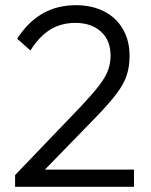

<svg xmlns="http://www.w3.org/2000/svg" viewBox="-20 -718 580 738"><path d="M38 -45 293 -311Q337 -358 361.5 -390Q386 -422 395.5 -448.5Q405 -475 405 -504Q405 -563 368 -596.5Q331 -630 270 -630Q214 -630 172 -603.5Q130 -577 97 -524L46 -569Q86 -632 142 -665Q198 -698 272 -698Q334 -698 380.5 -674Q427 -650 452.5 -606Q478 -562 478 -503Q478 -462 467 -428.5Q456 -395 428.5 -358.5Q401 -322 351 -270L135 -48ZM38 0V-45L98 -66H495V0Z"/></svg>

Font: Outfit Thin Light
Style: Regular
Weight: 300
Version: Version 1.100;gftools[0.9.27]